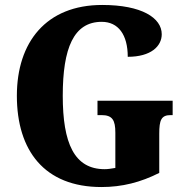

<svg xmlns="http://www.w3.org/2000/svg" viewBox="-20 -744 756 774"><path d="M389 10C472 10 547 -9 622 -47V-205C622 -260 630 -280 668 -280H676V-338H373V-280H389C433 -280 445 -260 445 -209V-67C428 -64 414 -62 402 -62C279 -62 233 -167 233 -358C233 -550 277 -656 390 -656C457 -656 495 -604 495 -515C589 -515 632 -558 632 -606C632 -672 551 -724 392 -724C166 -724 48 -574 48 -358C48 -137 159 10 389 10Z"/></svg>

Font: Noto Serif Devanagari Condensed Black
Style: Regular
Weight: 900
Width: 3
Designer: Universal Thirst, Indian Type Foundry and the Monotype Design Team
Foundry: Monotype Imaging Inc.
Version: Version 2.004